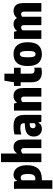

<svg xmlns="http://www.w3.org/2000/svg" viewBox="1368 -2216 1068 3844"><g transform="rotate(-90 1902.0 -294.0)"><path d="M43.5 220V-548.5H188.5L200 -487.5H207.5Q223 -519.5 252 -538.5Q281 -557.5 323 -557.5Q373.5 -557.5 417.5 -529.2Q461.5 -501 488.8 -440.5Q516 -380 516 -283.5Q516 -141 448.2 -65.5Q380.5 10 232 10Q224.5 10 215 9V220ZM246 -120.5Q292.5 -120.5 316.5 -151.2Q340.5 -182 340.5 -268Q340.5 -328 331.2 -359.5Q322 -391 304.8 -402.5Q287.5 -414 265 -414Q234 -414 215 -394.5V-123.5Q233 -120.5 246 -120.5Z M578 0V-808H749.5V-492H757.5Q777 -522.5 807.2 -540Q837.5 -557.5 884 -557.5Q923.5 -557.5 957 -538.5Q990.5 -519.5 1010.8 -475.8Q1031 -432 1031 -358V0H859.5V-343Q859.5 -379 846 -392Q832.5 -405 811 -405Q795.5 -405 777.8 -397.8Q760 -390.5 749.5 -376V0Z M1245.5 10.5Q1176.5 10.5 1133.5 -33Q1090.5 -76.5 1090.5 -150.5Q1090.5 -230.5 1139.2 -275.8Q1188 -321 1301 -328.5L1358 -333V-338.5Q1358 -384.5 1337 -402.8Q1316 -421 1260 -421Q1231 -421 1197 -416.2Q1163 -411.5 1131.5 -402V-538Q1167.5 -547.5 1211 -552.5Q1254.5 -557.5 1294 -557.5Q1374 -557.5 1425 -535.8Q1476 -514 1500.2 -464.2Q1524.5 -414.5 1524.5 -330.5V0H1385.5L1373 -56.5H1365.5Q1347 -20 1315.8 -4.8Q1284.5 10.5 1245.5 10.5ZM1257 -170Q1257 -142.5 1270.8 -129Q1284.5 -115.5 1307 -115.5Q1319.5 -115.5 1333 -120.2Q1346.5 -125 1358 -138V-234.5L1322 -231.5Q1257 -227 1257 -170Z M1609 0V-548.5H1751.5L1764 -492H1771Q1821 -557.5 1905.5 -557.5Q1949.5 -557.5 1985 -538.2Q2020.5 -519 2041.2 -475.2Q2062 -431.5 2062 -358.5V0H1890.5V-345.5Q1890.5 -380 1877 -392.8Q1863.5 -405.5 1842 -405.5Q1825 -405.5 1808 -398Q1791 -390.5 1780.5 -376V0Z M2375 10Q2280.5 10 2228.8 -39.5Q2177 -89 2177 -203V-414.5H2103V-548.5H2177L2208.5 -740H2348.5V-548.5H2468V-414.5H2348.5V-222.5Q2348.5 -173.5 2364.5 -155Q2380.5 -136.5 2421 -136.5Q2432 -136.5 2443.5 -137.5Q2455 -138.5 2469.5 -141V-1.5Q2450 3.5 2424.8 6.8Q2399.5 10 2375 10Z M2740 10.5Q2626.5 10.5 2564.2 -57.5Q2502 -125.5 2502 -271Q2502 -419.5 2564.2 -488.5Q2626.5 -557.5 2740 -557.5Q2854 -557.5 2916.2 -487Q2978.5 -416.5 2978.5 -272.5Q2978.5 -126 2916.2 -57.8Q2854 10.5 2740 10.5ZM2740 -116.5Q2761 -116.5 2775 -128Q2789 -139.5 2796.2 -172.8Q2803.5 -206 2803.5 -270.5Q2803.5 -337 2796 -371.5Q2788.5 -406 2774.2 -418.2Q2760 -430.5 2740 -430.5Q2720 -430.5 2706 -418.2Q2692 -406 2684.5 -372.2Q2677 -338.5 2677 -273Q2677 -207 2684 -173.5Q2691 -140 2705.2 -128.2Q2719.5 -116.5 2740 -116.5Z M3045.5 0V-548.5H3188L3200.5 -491.5H3207.5Q3258.5 -557.5 3343 -557.5Q3380 -557.5 3411.8 -541.8Q3443.5 -526 3463.5 -489.5Q3490 -523 3526.8 -540.2Q3563.5 -557.5 3603.5 -557.5Q3648.5 -557.5 3684.5 -538.2Q3720.5 -519 3741.8 -475Q3763 -431 3763 -356.5V0H3591.5V-347Q3591.5 -380.5 3577.8 -393Q3564 -405.5 3543.5 -405.5Q3531 -405.5 3515.5 -399.8Q3500 -394 3488.5 -382Q3488.5 -374.5 3488.5 -367V0H3321V-347Q3321 -380.5 3308 -393Q3295 -405.5 3275 -405.5Q3260.5 -405.5 3243.8 -398Q3227 -390.5 3217 -375.5V0Z"/></g></svg>

Font: Encode Sans Cnd XBd
Style: Regular
Weight: 800
Width: 3
Designer: Multiple Designers
Foundry: Impallari Type
Version: Version 3.002; ttfautohint (v1.8.3) -l 8 -r 50 -G 200 -x 14 